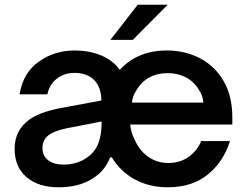

<svg xmlns="http://www.w3.org/2000/svg" viewBox="-20 -783 1046 814"><path d="M965 -255H532Q535 -221 550 -193Q570 -146 607.5 -119Q645 -92 694 -92Q744 -92 780.5 -118.5Q817 -145 833 -185H955Q928 -98 861.5 -43.5Q795 11 691 11Q613 11 551.5 -22.5Q490 -56 454 -116H447Q425 -58 371 -25Q314 11 228 11Q143 11 92.5 -32Q42 -75 42 -152Q42 -230 103 -275Q147 -307 233 -324L410 -357Q409 -413 380 -443Q349 -474 296 -474Q253 -474 221 -449.5Q189 -425 181 -383H63Q77 -473 143.5 -521Q210 -569 297 -569Q347 -569 390.5 -555Q434 -541 465 -513Q474 -505 488 -487Q563 -569 688 -569Q762 -569 825 -537.5Q888 -506 926.5 -442Q965 -378 965 -285ZM842 -348Q840 -378 824 -401Q804 -436 769 -454.5Q734 -473 691 -473Q647 -473 613 -454.5Q579 -436 559 -401Q543 -379 539 -348ZM411 -268 262 -239Q204 -227 180 -205Q160 -185 160 -155Q160 -122 184.5 -103.5Q209 -85 250 -85Q291 -85 327 -102Q374 -126 392.5 -165Q411 -204 411 -268ZM543 -614H448L564 -763H691Z"/></svg>

Font: Open Sauce One SemiBold
Style: Regular
Weight: 600
Designer: Alfredo Marco Pradil
Foundry: Creative Sauce Fz LLC
Version: Version 1.477